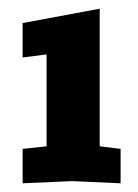

<svg xmlns="http://www.w3.org/2000/svg" viewBox="-20 -720 318 441"><path d="M32 -299V-378L87 -384V-595L32 -588V-667L209 -700V-384L257 -378V-299L146 -304Z"/></svg>

Font: Tektur Condensed SemiBold
Style: Regular
Weight: 600
Width: 3
Designer: Adam Jagosz
Foundry: Adam Jagosz
Version: Version 1.005;gftools[0.9.30]